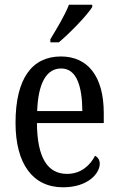

<svg xmlns="http://www.w3.org/2000/svg" viewBox="-20 -786 502 816"><path d="M194 -619V-606H230C279 -647 350 -721 372 -756V-766H273C256 -721 222 -666 194 -619ZM248 10C355 10 404 -50 404 -90C404 -108 394 -119 384 -124C363 -83 324 -47 265 -47C183 -47 138 -114 137 -263H421V-305C421 -463 352 -546 239 -546C116 -546 46 -452 46 -264C46 -90 119 10 248 10ZM330 -314H138C142 -430 176 -495 240 -495C305 -495 329 -422 330 -314Z"/></svg>

Font: Noto Serif Lao Condensed
Style: Regular
Weight: 400
Width: 3
Designer: Monotype Design Team
Foundry: Monotype Imaging Inc.
Version: Version 2.003